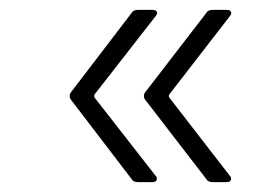

<svg xmlns="http://www.w3.org/2000/svg" viewBox="-20 -475 552 388"><path d="M295 -119 171 -278C170 -280 170 -282 171 -284L295 -443C300 -449 297 -455 289 -455H259C254 -455 249 -454 246 -449L123 -288C120 -284 120 -278 123 -274L246 -113C249 -108 254 -107 259 -107H289C294 -107 297 -110 297 -113C297 -115 297 -117 295 -119ZM445 -119 322 -278C321 -280 321 -282 322 -284L445 -443C450 -449 447 -455 439 -455H410C405 -455 400 -454 397 -449L273 -288C270 -284 270 -278 273 -274L397 -113C400 -108 405 -107 410 -107H439C444 -107 447 -110 447 -113C447 -115 447 -117 445 -119Z"/></svg>

Font: Barlow Semi Condensed Light
Style: Regular
Weight: 300
Width: 4
Designer: Jeremy Tribby
Foundry: Tribby Type
Version: Version 1.422;hotconv 1.0.109;makeotfexe 2.5.65596